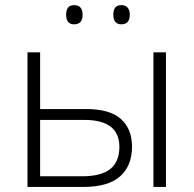

<svg xmlns="http://www.w3.org/2000/svg" viewBox="-20 -737 763 757"><path d="M88.4 0V-530.8H138.2V-307.1H319.8Q413.1 -307.1 456.8 -267.8Q500.5 -228.5 500.5 -158.7Q500.5 -84 453.9 -42Q407.2 0 309.1 0ZM585 0V-530.8H634.3V0ZM138.2 -42H303.7Q379.4 -42 415 -70.8Q450.7 -99.6 450.7 -158.2Q450.7 -264.2 312.5 -264.2H138.2ZM240.7 -679.2Q240.7 -716.8 272.5 -716.8Q290 -716.8 297.9 -706.5Q305.7 -696.3 305.7 -679.2Q305.7 -641.1 272.5 -641.1Q240.7 -641.1 240.7 -679.2ZM426.8 -679.2Q426.8 -716.8 458.5 -716.8Q475.6 -716.8 483.6 -706.5Q491.7 -696.3 491.7 -679.2Q491.7 -641.1 458.5 -641.1Q426.8 -641.1 426.8 -679.2Z"/></svg>

Font: Open Sans Light
Style: Regular
Weight: 300
Designer: Monotype Design Team
Foundry: Monotype Imaging Inc.
Version: Version 3.000; ttfautohint (v1.8.4)